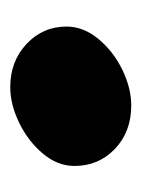

<svg xmlns="http://www.w3.org/2000/svg" viewBox="28 -288 270 365"><g transform="rotate(90 162.5 -105.0)"><path d="M295 -112Q295 -80 271.5 -52Q248 -24 213 -7Q178 10 145 10Q96 10 63 -21Q30 -52 30 -97Q30 -129 53.5 -157.5Q77 -186 112 -203Q147 -220 180 -220Q230 -220 262.5 -189Q295 -158 295 -112Z"/></g></svg>

Font: Inknut Antiqua Black
Style: Regular
Weight: 900
Designer: Claus Eggers Sørensen
Foundry: Claus Eggers Sørensen
Version: Version 1.003; ttfautohint (v1.8.2) -l 8 -r 50 -G 200 -x 14 